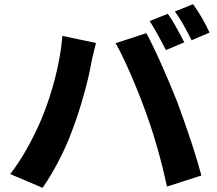

<svg xmlns="http://www.w3.org/2000/svg" viewBox="-20 -869 1040 920"><path d="M847 -697Q853 -685 863 -666L775 -629Q723 -730 697 -768L784 -803Q803 -777 822 -742.5Q841 -708 847 -697ZM984 -713 898 -676Q856 -762 818 -814L905 -849Q950 -787 984 -713ZM279 -697 440 -663Q433 -633 429 -619Q421 -589 415 -555Q405 -498 380.5 -411Q356 -324 331 -258Q304 -181 264 -103.5Q224 -26 184 31L29 -35Q74 -93 115.5 -168.5Q157 -244 185 -314Q221 -404 246 -503Q271 -602 279 -697ZM534 -662 681 -710Q710 -658 752.5 -562.5Q795 -467 830 -379Q911 -158 945 -28L780 25Q739 -166 679 -330Q649 -414 608 -509Q567 -604 534 -662Z"/></svg>

Font: Merged Yaku Han JP ExtraBold
Style: Regular
Weight: 800
Designer: Ryoko NISHIZUKA 西塚涼子 (kana, bopomofo & ideographs); Paul D. Hunt (Latin, Greek & Cyrillic); Sandoll Communications 산돌커뮤니
Foundry: Adobe
Version: Version 2.004